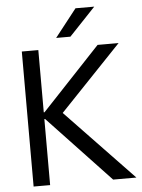

<svg xmlns="http://www.w3.org/2000/svg" viewBox="-60 -949 737 996"><g transform="rotate(-5 308.5 -451.0)"><path d="M332 -757.8H257.8L371.1 -902.3H468.8ZM609.4 0H488.3L164.1 -343.8H160.2V0H74.2V-703.1H160.2V-378.9H164.1L468.8 -703.1H578.1L257.8 -367.2Z"/></g></svg>

Font: 和音 by 宁静之雨，公众号njzyshare
Style: Regular
Weight: 400
Designer: Steve Matteson
Foundry: Ascender Corporation
Version: Version 6.00;June 8, 2018;FontCreator 11.0.0.2388 32-bit